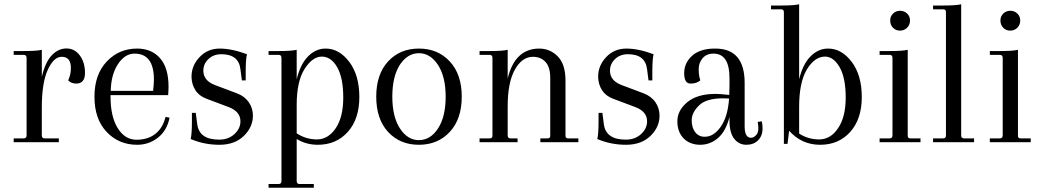

<svg xmlns="http://www.w3.org/2000/svg" viewBox="-20 -674 4935 910"><path d="M341.8 -277.8Q317.9 -277.8 303.2 -293Q316.4 -321.8 315.9 -352.1Q315.9 -405.3 272 -404.8Q234.9 -404.8 206.5 -343.3Q178.2 -281.7 178.2 -165V-32.2Q178.2 -18.1 191.9 -18.1H258.8V0H44.9V-18.1H91.8Q106 -18.1 106 -32.2V-399.9Q106 -414.1 91.8 -414.1H44.9V-432.1H94.2Q154.3 -432.1 178.2 -438V-310.1Q194.3 -378.9 225.1 -411.6Q255.9 -444.3 294.9 -444.3Q334 -444.3 358.4 -411.1Q382.8 -377.9 382.8 -328.1Q382.8 -278.3 341.8 -277.8Z M709.5 -296.9Q709.5 -419.9 617.7 -419.9Q571.8 -419.9 539.1 -370.1Q506.3 -320.3 504.9 -243.2H705.6Q709.5 -276.9 709.5 -296.9ZM629.9 -443.8Q698.7 -443.8 738.8 -397.9Q778.8 -352.1 778.8 -263.2Q778.8 -245.1 776.9 -223.1H503.9V-215.8Q503.9 -121.1 538.1 -66.4Q572.3 -11.7 627 -11.7Q681.6 -11.7 716.8 -40Q752 -67.9 764.6 -120.1L783.7 -116.2Q771.5 -55.2 728.5 -21.5Q685.5 12.2 629.9 12.2Q543 12.2 485.4 -48.8Q427.7 -109.9 427.7 -215.3Q427.7 -320.8 485.8 -382.3Q543.9 -443.8 629.9 -443.8Z M1178.7 -126Q1178.7 -71.8 1135.7 -29.8Q1092.3 12.2 1020 12.2Q947.8 12.2 883.8 -15.1Q889.6 -39.1 889.6 -99.1V-139.2H907.7L914.6 -86.9Q923.3 -11.7 1019.5 -12.2Q1062.5 -12.2 1091.3 -38.6Q1119.6 -64.9 1119.6 -99.1Q1119.6 -146 1062.5 -167L958.5 -206.1Q923.3 -219.2 905.8 -247.1Q888.2 -274.9 887.7 -310.1Q887.7 -363.3 925.8 -403.3Q963.4 -443.4 1021 -443.8Q1078.6 -443.8 1150.4 -417Q1144.5 -393.1 1144.5 -333V-293H1126.5L1119.6 -345.2Q1111.8 -417 1028.8 -417Q991.7 -417 967.8 -394Q943.8 -371.1 943.8 -339.8Q943.4 -292 998.5 -271L1102.5 -231.9Q1139.6 -217.8 1159.2 -189.5Q1178.7 -161.1 1178.7 -126Z M1504.9 -405.8Q1460.4 -405.3 1423.3 -346.7Q1386.2 -288.1 1386.2 -176.8V-42Q1430.2 -13.2 1482.9 -13.2Q1535.6 -13.7 1571.3 -66.4Q1606.9 -119.1 1606.9 -211.9Q1606.9 -304.7 1578.1 -355.5Q1549.3 -405.8 1504.9 -405.8ZM1314 184.1V-399.9Q1314 -414.1 1300.3 -414.1H1252.9V-432.1H1302.2Q1362.3 -432.1 1386.2 -438V-297.9Q1403.3 -369.6 1440.4 -407.2Q1478 -444.3 1523.9 -443.8Q1587.4 -443.8 1635.3 -380.9Q1683.1 -317.9 1683.1 -213.9Q1683.1 -109.9 1628.4 -48.8Q1573.7 12.2 1486.3 12.2Q1431.2 12.2 1386.2 -15.1V184.1Q1386.2 198.2 1399.9 198.2H1467.3V215.8H1252.9V198.2H1300.3Q1314 198.2 1314 184.1Z M1839.4 -215.8Q1839.4 -121.1 1875.5 -65.4Q1911.6 -9.8 1965.3 -9.8Q2020 -9.8 2056.2 -65.4Q2092.3 -121.1 2092.3 -215.8Q2092.3 -310.5 2055.7 -366.7Q2019 -421.9 1965.3 -421.9Q1911.6 -421.9 1875 -366.7Q1839.4 -311 1839.4 -215.8ZM1819.3 -48.8Q1763.2 -109.9 1763.2 -215.8Q1763.2 -321.8 1819.3 -382.8Q1875.5 -443.8 1965.3 -443.8Q2055.2 -443.8 2111.8 -382.8Q2168.5 -321.8 2168.5 -215.8Q2168.5 -109.9 2111.8 -48.8Q2055.2 12.2 1965.3 12.2Q1875.5 12.2 1819.3 -48.8Z M2660.2 -292V-29.8Q2660.2 -17.6 2673.8 -18.1H2721.2V0H2541V-18.1H2574.2Q2588.4 -18.1 2587.9 -29.8V-305.2Q2587.9 -356 2565.4 -380.4Q2543 -404.8 2505.9 -404.8Q2454.1 -404.8 2419.9 -343.3Q2385.7 -281.7 2386.2 -167V-32.2Q2386.2 -18.1 2399.9 -18.1H2433.1V0H2252.9V-18.1H2299.8Q2314 -18.1 2314 -29.8V-399.9Q2314 -414.1 2299.8 -414.1H2252.9V-432.1H2302.2Q2362.3 -432.1 2386.2 -438V-301.8Q2420.4 -443.8 2536.1 -443.8Q2587.9 -443.4 2624 -406.2Q2660.2 -369.1 2660.2 -292Z M3106 -126Q3106 -71.8 3063 -29.8Q3019.5 12.2 2947.3 12.2Q2875 12.2 2811 -15.1Q2816.9 -39.1 2816.9 -99.1V-139.2H2835L2841.8 -86.9Q2850.6 -11.7 2946.8 -12.2Q2989.7 -12.2 3018.6 -38.6Q3046.9 -64.9 3046.9 -99.1Q3046.9 -146 2989.7 -167L2885.7 -206.1Q2850.6 -219.2 2833 -247.1Q2815.4 -274.9 2814.9 -310.1Q2814.9 -363.3 2853 -403.3Q2890.6 -443.4 2948.2 -443.8Q3005.9 -443.8 3077.6 -417Q3071.8 -393.1 3071.8 -333V-293H3053.7L3046.9 -345.2Q3039.1 -417 2956.1 -417Q2918.9 -417 2895 -394Q2871.1 -371.1 2871.1 -339.8Q2870.6 -292 2925.8 -271L3029.8 -231.9Q3066.9 -217.8 3086.4 -189.5Q3106 -161.1 3106 -126Z M3320.3 -25.9Q3362.3 -25.4 3396 -73.2Q3429.7 -121.1 3435.5 -207Q3425.8 -208 3407.2 -208Q3327.1 -208 3293 -174.3Q3258.8 -140.6 3258.3 -104.5Q3258.3 -68.4 3275.4 -46.9Q3292.5 -25.4 3320.3 -25.9ZM3437.5 -303.2Q3437.5 -420.4 3361.3 -419.9Q3328.1 -419.9 3309.6 -397.5Q3291 -375 3291.5 -345.2Q3291.5 -315.4 3299.3 -293Q3282.2 -277.8 3252.4 -277.8Q3222.7 -278.3 3222.7 -327.1Q3222.7 -376 3260.7 -410.2Q3299.3 -444.3 3370.6 -443.8Q3509.8 -443.8 3509.3 -279.8V-75.2Q3509.3 -21 3539.6 -21Q3553.7 -21 3566.4 -37.1Q3579.1 -53.2 3571.3 -96.2L3590.3 -99.1Q3594.2 -84 3594.2 -65.9Q3594.2 -29.8 3572.8 -8.8Q3551.8 12.2 3516.6 12.2Q3481.4 11.7 3459.5 -16.6Q3437.5 -44.9 3437.5 -102.1V-120.1Q3420.4 -52.2 3383.3 -20Q3346.2 12.2 3297.9 12.2Q3249 11.7 3219.7 -18.6Q3190.4 -48.8 3190.4 -99.6Q3190.4 -150.4 3237.3 -189.5Q3284.2 -229 3372.6 -229Q3391.6 -229 3436.5 -224.1V-232.9L3437.5 -268.1Z M3890.1 -405.8Q3840.3 -405.3 3803.7 -343.8Q3767.1 -282.2 3767.6 -165V-41Q3809.6 -13.2 3863.3 -13.2Q3917 -13.7 3952.1 -66.4Q3988.3 -119.1 3988.3 -211.9Q3988.3 -304.7 3959.5 -355.5Q3930.2 -405.8 3890.1 -405.8ZM3720.2 -54.2 3712.4 7.8H3695.3V-616.2Q3695.3 -630.4 3681.2 -629.9H3634.3V-647.9H3683.6Q3743.7 -647.9 3767.6 -653.8V-297.9Q3784.7 -369.6 3821.8 -407.2Q3859.4 -444.3 3905.3 -443.8Q3968.8 -443.8 4016.6 -380.9Q4064.5 -317.9 4064.5 -213.9Q4064.5 -109.9 4009.8 -48.8Q3955.1 12.2 3867.2 12.2Q3779.3 12.2 3720.2 -54.2Z M4199.2 -576.2Q4198.7 -595.7 4212.4 -609.4Q4226.1 -623 4246.1 -623Q4266.1 -623 4279.8 -609.4Q4293.5 -595.7 4293 -576.2Q4293 -556.6 4279.3 -542.5Q4265.1 -528.8 4245.6 -528.8Q4226.1 -528.8 4212.4 -542.5Q4199.2 -556.2 4199.2 -576.2ZM4210 -32.2V-399.9Q4210 -414.1 4195.8 -414.1H4148.9V-432.1H4198.2Q4258.3 -432.1 4282.2 -438V-29.8Q4282.2 -17.6 4295.9 -18.1H4342.8V0H4148.9V-18.1H4195.8Q4210 -18.1 4210 -32.2Z M4463.4 -32.2V-616.2Q4463.4 -630.4 4449.7 -629.9H4402.3V-647.9H4451.7Q4511.7 -647.9 4535.6 -653.8V-32.2Q4535.6 -18.1 4549.3 -18.1H4596.7V0H4402.3V-18.1H4449.7Q4463.4 -18.1 4463.4 -32.2Z M4721.7 -576.2Q4721.2 -595.7 4734.9 -609.4Q4748.5 -623 4768.6 -623Q4788.6 -623 4802.2 -609.4Q4815.9 -595.7 4815.4 -576.2Q4815.4 -556.6 4801.8 -542.5Q4787.6 -528.8 4768.1 -528.8Q4748.5 -528.8 4734.9 -542.5Q4721.7 -556.2 4721.7 -576.2ZM4732.4 -32.2V-399.9Q4732.4 -414.1 4718.3 -414.1H4671.4V-432.1H4720.7Q4780.8 -432.1 4804.7 -438V-29.8Q4804.7 -17.6 4818.4 -18.1H4865.2V0H4671.4V-18.1H4718.3Q4732.4 -18.1 4732.4 -32.2Z"/></svg>

Font: Arapey-Regular
Style: Regular
Weight: 400
Designer: Eduardo Rodriguez Tunni
Foundry: Eduardo Rodriguez Tunni
Version: Version 1.002